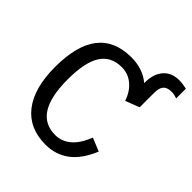

<svg xmlns="http://www.w3.org/2000/svg" viewBox="-208 -910 1063 1063"><g transform="rotate(45 323.5 -379.0)"><path d="M147.9 -332.5Q147.9 -199.2 189.7 -132.6Q231.4 -65.9 317.4 -65.9Q366.7 -65.9 406.7 -99.4Q446.8 -132.8 474.6 -203.6L552.2 -171.9Q513.2 -77.6 454.1 -33.9Q395 9.8 316.4 9.8Q188 9.8 118.9 -78.6Q49.8 -167 49.8 -332.5Q49.8 -668.9 311.5 -668.9Q402.3 -668.9 461.9 -617.7V-622.1Q461.9 -689.5 495.4 -728Q528.8 -766.6 588.4 -766.6Q614.7 -766.6 647 -759.3V-682.6Q625 -691.4 604 -691.4Q569.3 -691.4 554.2 -674.1Q539.1 -656.7 539.1 -619.1V-505.4L457 -473.6Q439 -528.8 400.6 -560.8Q362.3 -592.8 312 -592.8Q228.5 -592.8 188.2 -529.8Q147.9 -466.8 147.9 -332.5Z"/></g></svg>

Font: Cousine
Style: Regular
Weight: 400
Monospace: yes
Designer: Steve Matteson
Foundry: Ascender Corporation
Version: Version 1.20